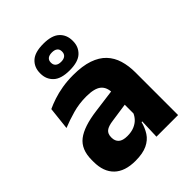

<svg xmlns="http://www.w3.org/2000/svg" viewBox="-208 -824 944 944"><g transform="rotate(-45 263.5 -352.0)"><path d="M332.5 0 337 -123 333.5 -130.5V-284L332.5 -304Q332.5 -345 308.5 -364.5Q284.5 -384 228 -384Q178.5 -384 134 -371.5Q89.5 -359 50 -343L63 -461.5Q86.5 -472.5 115.8 -482.2Q145 -492 180.5 -498Q216 -504 256.5 -504Q321 -504 364.5 -489Q408 -474 434 -446.5Q460 -419 471.5 -380.8Q483 -342.5 483 -296.5V0ZM176 11.5Q102.5 11.5 64.5 -25.5Q26.5 -62.5 26.5 -131V-144.5Q26.5 -217 71.2 -251.8Q116 -286.5 213.5 -299L345.5 -316.5L354.5 -224.5L237.5 -207.5Q202 -203 187.5 -191Q173 -179 173 -155.5V-152Q173 -129.5 187.5 -116.2Q202 -103 234 -103Q262 -103 282.2 -111.5Q302.5 -120 315.5 -133.8Q328.5 -147.5 335 -164.5L356.5 -102.5H331.5Q323.5 -70.5 306.8 -44.5Q290 -18.5 258.5 -3.5Q227 11.5 176 11.5ZM148.5 -622.5V-625.5Q148.5 -666 175.5 -691.2Q202.5 -716.5 262 -716.5Q321 -716.5 348 -691.2Q375 -666 375 -625.5V-622.5Q375 -583 348 -557.5Q321 -532 262 -532Q202.5 -532 175.5 -557.5Q148.5 -583 148.5 -622.5ZM223 -623.5Q223 -608.5 233 -600Q243 -591.5 262 -591.5Q280.5 -591.5 290.5 -600Q300.5 -608.5 300.5 -623.5V-625.5Q300.5 -640.5 290.5 -648.5Q280.5 -656.5 262 -656.5Q243 -656.5 233 -648.5Q223 -640.5 223 -625.5Z"/></g></svg>

Font: Anek Telugu Medium
Style: Bold
Weight: 700
Version: Version 1.003